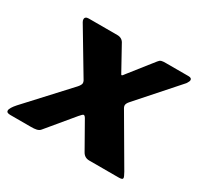

<svg xmlns="http://www.w3.org/2000/svg" viewBox="-142 -680 866 829"><g transform="rotate(30 291.5 -265.0)"><path d="M405 -272C403 -276 402 -280 402 -283C402 -290 406 -297 414 -306L585 -499C591 -508 594 -514 594 -519C594 -526 589 -530 578 -530H466C445 -530 438 -529 429 -517L338 -402C332 -393 328 -389 326 -389C324 -389 322 -391 321 -394L258 -508C251 -523 239 -530 223 -530H81C68 -530 62 -525 62 -516C62 -512 63 -508 66 -503L195 -287C197 -283 198 -279 198 -275C198 -270 194 -262 186 -253L-1 -50C-16 -33 -24 -20 -24 -11C-24 -4 -18 0 -5 0H97C120 0 135 -2 144 -13L252 -143C260 -152 266 -159 270 -159C273 -159 277 -156 281 -149L353 -22C361 -7 373 0 389 0H533C549 0 555 -2 555 -9C555 -13 551 -21 544 -34Z"/></g></svg>

Font: Libre Franklin ExtraBold
Style: Italic
Weight: 800
Italic angle: -8°
Designer: Pablo Impallari, Rodrigo Fuenzalida
Foundry: Impallari Type
Version: Version 1.002; ttfautohint (v1.5)